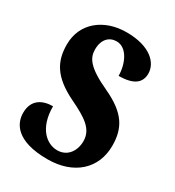

<svg xmlns="http://www.w3.org/2000/svg" viewBox="-177 -828 858 942"><g transform="rotate(30 252.0 -357.0)"><path d="M237 10C385 10 480 -76 480 -206C480 -304 444 -370 317 -429C193 -486 170 -526 170 -574C170 -632 202 -661 243 -661C302 -661 335 -586 335 -519C425 -519 456 -553 456 -601C456 -661 398 -724 263 -724C136 -724 38 -648 38 -526C38 -432 73 -363 199 -302C290 -258 346 -224 346 -155C346 -100 314 -52 256 -52C197 -52 131 -104 131 -229C75 -229 20 -205 20 -128C20 -70 57 10 237 10Z"/></g></svg>

Font: Noto Serif Devanagari ExtraCondensed Black
Style: Regular
Weight: 900
Width: 2
Designer: Universal Thirst, Indian Type Foundry and the Monotype Design Team
Foundry: Monotype Imaging Inc.
Version: Version 2.004